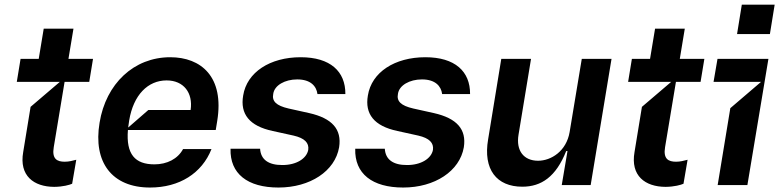

<svg xmlns="http://www.w3.org/2000/svg" viewBox="-20 -800 3369 830"><path d="M365.8 -446 382.1 -545.5H275.9L297.6 -676.1H169L147.4 -545.5H68.9L52.6 -446H238.6L112.2 -338.1L80.3 -142.8C62.1 -40.1 126.1 7.5 214.5 7.8C252.1 7.5 280.9 -0.7 291.9 -5.7L309.7 -109.4C293.3 -105.1 278.1 -100.9 259.9 -100.9C227.3 -100.9 203.5 -112.2 212.4 -164.1L259.2 -446Z M715.9 -552.6C558.6 -552.6 437.9 -437.9 410.5 -269.9C381.7 -98.4 464.1 10.7 628.6 10.7C755.7 10.7 853 -51.1 894.2 -155.5H771.3C748.6 -113.3 702.4 -89.5 647.7 -89.5C563.6 -89.5 524.5 -133.2 533 -237.9H912.6L919 -277C950.3 -468.4 849.1 -552.6 715.9 -552.6ZM621.4 -324.6 534.1 -248.6C535.2 -258.2 536.6 -268.5 538.4 -279.1C556.8 -390.3 619.7 -452.4 700.3 -452.4C774.1 -452.4 815 -398.4 804 -324.6Z M1183.9 10.7C1320.3 10.7 1428.3 -60 1446 -163.4C1458.1 -241.1 1415.8 -288.7 1316.8 -311.1L1227.3 -331C1173.7 -343.4 1154.8 -362.6 1161.2 -394.2C1166.2 -431.1 1211.3 -456.7 1264.9 -456.7C1323.2 -456.7 1348 -427.2 1352.3 -393.5H1473C1473.7 -491.5 1407.7 -552.6 1279.8 -552.6C1147.4 -552.6 1047.2 -487.9 1031.2 -387.1C1017.4 -307.5 1057.9 -255 1159.1 -233.7L1249.3 -213.8C1296.9 -202.8 1316.8 -182.5 1312.5 -152C1305.4 -114.3 1260.7 -86.3 1200.3 -86.6C1141.3 -86.3 1107.2 -109.7 1104.4 -157H976.6C973.4 -49 1050.1 10.7 1183.9 10.7Z M1723 10.7C1859.4 10.7 1967.3 -60 1985.1 -163.4C1997.2 -241.1 1954.9 -288.7 1855.8 -311.1L1766.3 -331C1712.7 -343.4 1693.9 -362.6 1700.3 -394.2C1705.3 -431.1 1750.4 -456.7 1804 -456.7C1862.2 -456.7 1887.1 -427.2 1891.3 -393.5H2012.1C2012.8 -491.5 1946.7 -552.6 1818.9 -552.6C1686.4 -552.6 1586.3 -487.9 1570.3 -387.1C1556.5 -307.5 1596.9 -255 1698.2 -233.7L1788.4 -213.8C1835.9 -202.8 1855.8 -182.5 1851.6 -152C1844.5 -114.3 1799.7 -86.3 1739.3 -86.6C1680.4 -86.3 1646.3 -109.7 1643.5 -157H1515.6C1512.4 -49 1589.1 10.7 1723 10.7Z M2237.9 7.1C2320.3 7.1 2383.5 -35.9 2427.6 -147H2433.2L2408.4 0H2533.4L2623.6 -545.5H2495L2442.5 -229.4C2428.6 -146.3 2362.2 -105.1 2306.1 -105.1C2244 -105.1 2209.9 -148.8 2221.6 -218L2275.6 -545.5H2147L2090.2 -198.2C2067.5 -67.1 2127.1 7.1 2237.9 7.1Z M3008.5 -446 3024.9 -545.5H2918.7L2940.3 -676.1H2811.8L2790.1 -545.5H2711.6L2695.3 -446H2881.4L2755 -338.1L2723 -142.8C2704.9 -40.1 2768.8 7.5 2857.2 7.8C2894.9 7.5 2923.7 -0.7 2934.7 -5.7L2952.4 -109.4C2936.1 -105.1 2920.8 -100.9 2902.7 -100.9C2870 -100.9 2846.2 -112.2 2855.1 -164.1L2902 -446Z M3308.2 -652.7 3328.8 -779.8H3186.8L3166.2 -652.7ZM3210.9 0 3301.8 -545.5H3081.7L3064.6 -446H3269.9L3137.1 -332.4L3082.4 0Z"/></svg>

Font: Riot Sans 2.0
Style: Bold Italic
Weight: 600
Italic angle: -9.39999°
Designer: Rasmus Andersson
Foundry: rsms
Version: Version 3.006;hotconv 1.0.109;makeotfexe 2.5.65596